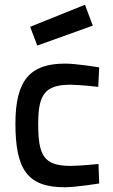

<svg xmlns="http://www.w3.org/2000/svg" viewBox="-20 -778 476 809"><path d="M254 -510C105 -510 45 -438 45 -257C45 -64 96 11 252 11C301 11 398 -5 398 -5L395 -87C395 -87 316 -79 278 -79C163 -79 141 -124 141 -257C141 -378 168 -421 277 -421C315 -421 394 -412 394 -412L398 -494C398 -494 304 -510 254 -510ZM107 -665 137 -586 371 -670 338 -758Z"/></svg>

Font: TitilliumText22L
Style: 600 wt
Weight: 600
Designer: Campivisivi
Foundry: Campivisivi
Version: 1.000